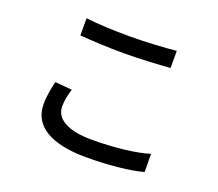

<svg xmlns="http://www.w3.org/2000/svg" viewBox="-123 -888 1246 1095"><g transform="rotate(20 500.0 -340.5)"><path d="M227 -713V-609C307 -603 394 -598 496 -598C589 -598 705 -605 774 -610V-714C700 -707 592 -700 495 -700C393 -700 300 -704 227 -713ZM287 -301 184 -310C175 -271 164 -223 164 -169C164 -38 280 33 495 33C636 33 760 19 838 -2L837 -112C756 -87 628 -72 491 -72C338 -72 268 -122 268 -193C268 -228 275 -263 287 -301Z"/></g></svg>

Font: Source Han Sans JP Medium
Style: Regular
Weight: 500
Designer: Ryoko NISHIZUKA 西塚涼子 (kana, bopomofo & ideographs); Paul D. Hunt (Latin, Greek & Cyrillic); Sandoll Communications 산돌커뮤니
Foundry: Adobe
Version: Version 2.002;hotconv 1.0.116;makeotfexe 2.5.65601